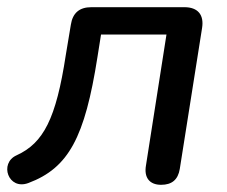

<svg xmlns="http://www.w3.org/2000/svg" viewBox="-28 -507 630 534"><path d="M420 7C450 7 467 -7 472 -37L534 -429C540 -466 522 -487 485 -487H226C193 -487 174 -471 169 -438L155 -354C128 -177 93 -109 18 -75C-31 -53 -5 23 51 2C163 -40 208 -125 243 -348L253 -411H435L378 -47C372 -13 388 7 420 7Z"/></svg>

Font: SN Pro Medium
Style: Italic
Weight: 400
Italic angle: -9°
Designer: Tobias Whetton
Foundry: Supernotes
Version: Version 1.001;Glyphs 3.2 (3249)